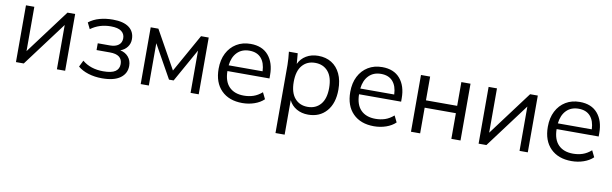

<svg xmlns="http://www.w3.org/2000/svg" viewBox="-46 -984 5333 1672"><g transform="rotate(10 2620.0 -147.5)"><path d="M80 0V-502H154V-110L447 -502H515V0H442V-392L149 0Z M841 9Q776 9 720 -8.5Q664 -26 628 -57L656 -114Q729 -53 841 -53Q915 -53 948 -75.5Q981 -98 981 -141Q981 -225 871 -225H753V-285H861Q909 -285 936.5 -306Q964 -327 964 -366Q964 -405 934 -427.5Q904 -450 840 -450Q739 -450 663 -394L636 -449Q677 -481 731 -496Q785 -511 848 -511Q942 -511 991 -474.5Q1040 -438 1040 -371Q1040 -332 1017.5 -302Q995 -272 957 -259Q1003 -249 1030 -217Q1057 -185 1057 -138Q1057 -71 1002.5 -31Q948 9 841 9Z M1183 0V-502H1251L1439 -165L1628 -502H1696V0H1624V-374L1460 -81H1419L1255 -374V0Z M2082 9Q1964 9 1896 -59.5Q1828 -128 1828 -250Q1828 -329 1858 -387.5Q1888 -446 1941.5 -478.5Q1995 -511 2066 -511Q2169 -511 2224 -446.5Q2279 -382 2279 -273V-243H1907Q1908 -151 1954.5 -104Q2001 -57 2084 -57Q2129 -57 2168 -70Q2207 -83 2244 -115L2272 -58Q2239 -26 2188.5 -8.5Q2138 9 2082 9ZM2066 -451Q1999 -451 1958 -409Q1917 -367 1909 -294H2209Q2206 -369 2169.5 -410Q2133 -451 2066 -451Z M2413 216V-386Q2413 -414 2410.5 -443.5Q2408 -473 2405 -502H2483L2491 -409Q2513 -457 2558.5 -484Q2604 -511 2664 -511Q2732 -511 2782 -480Q2832 -449 2859.5 -390.5Q2887 -332 2887 -251Q2887 -130 2826.5 -60.5Q2766 9 2664 9Q2606 9 2561 -17Q2516 -43 2494 -89V216ZM2648 -57Q2720 -57 2762.5 -106.5Q2805 -156 2805 -251Q2805 -347 2762.5 -396.5Q2720 -446 2648 -446Q2577 -446 2534.5 -396.5Q2492 -347 2492 -251Q2492 -156 2534.5 -106.5Q2577 -57 2648 -57Z M3246 9Q3128 9 3060 -59.5Q2992 -128 2992 -250Q2992 -329 3022 -387.5Q3052 -446 3105.5 -478.5Q3159 -511 3230 -511Q3333 -511 3388 -446.5Q3443 -382 3443 -273V-243H3071Q3072 -151 3118.5 -104Q3165 -57 3248 -57Q3293 -57 3332 -70Q3371 -83 3408 -115L3436 -58Q3403 -26 3352.5 -8.5Q3302 9 3246 9ZM3230 -451Q3163 -451 3122 -409Q3081 -367 3073 -294H3373Q3370 -369 3333.5 -410Q3297 -451 3230 -451Z M3573 0V-502H3654V-292H3930V-502H4011V0H3930V-227H3654V0Z M4171 0V-502H4245V-110L4538 -502H4606V0H4533V-392L4240 0Z M4993 9Q4875 9 4807 -59.5Q4739 -128 4739 -250Q4739 -329 4769 -387.5Q4799 -446 4852.5 -478.5Q4906 -511 4977 -511Q5080 -511 5135 -446.5Q5190 -382 5190 -273V-243H4818Q4819 -151 4865.5 -104Q4912 -57 4995 -57Q5040 -57 5079 -70Q5118 -83 5155 -115L5183 -58Q5150 -26 5099.5 -8.5Q5049 9 4993 9ZM4977 -451Q4910 -451 4869 -409Q4828 -367 4820 -294H5120Q5117 -369 5080.5 -410Q5044 -451 4977 -451Z"/></g></svg>

Font: Mulish
Style: Regular
Weight: 400
Designer: Vernon Adams
Foundry: Vernon Adams
Version: Version 3.603; ttfautohint (v1.8.3)